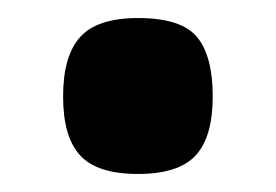

<svg xmlns="http://www.w3.org/2000/svg" viewBox="-20 -169 306 213"><path d="M50 -62Q50 -107 69 -128Q88 -149 133 -149Q181 -149 198.5 -128Q216 -107 216 -62Q216 -17 197 3.5Q178 24 133 24Q88 24 69 3.5Q50 -17 50 -62Z"/></svg>

Font: Bigshot One
Style: Regular
Weight: 400
Designer: Gesine Todt
Foundry: Gesine Todt
Version: Version 1.001